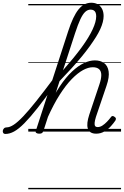

<svg xmlns="http://www.w3.org/2000/svg" viewBox="-206 -959 902 1399"><path d="M-166 17Q-178 17 -182.5 9.5Q-187 2 -185.5 -7Q-184 -16 -177 -23.5Q-170 -31 -157 -31Q-135 -31 -106 -50Q-77 -69 -37 -111Q3 -153 57.5 -221.5Q112 -290 186 -389Q196 -404 202 -397.5Q208 -391 207.5 -375Q207 -359 196 -345Q123 -242 68 -172.5Q13 -103 -28.5 -61Q-70 -19 -103 -1Q-136 17 -166 17ZM495 15Q470 15 455 5.5Q440 -4 434 -22.5Q428 -41 431 -66Q434 -91 444 -122L518 -343Q532 -384 532 -412Q532 -440 516.5 -454.5Q501 -469 470 -469Q437 -469 398.5 -448Q360 -427 317 -383Q274 -339 229.5 -269.5Q185 -200 141 -102L142 -169Q185 -263 229.5 -329.5Q274 -396 319 -438Q364 -480 406 -499.5Q448 -519 485 -519Q526 -519 552.5 -499.5Q579 -480 585.5 -439Q592 -398 570 -334L493 -107Q485 -81 483.5 -64.5Q482 -48 487.5 -40.5Q493 -33 505 -33Q523 -33 540 -44Q557 -55 573 -71.5Q589 -88 601 -104Q606 -112 612 -113.5Q618 -115 627 -109Q638 -102 638.5 -95Q639 -88 635 -81Q623 -63 602.5 -40Q582 -17 554.5 -1Q527 15 495 15ZM79 15Q67 15 59 10Q51 5 55 -6L291 -732Q326 -840 365.5 -889.5Q405 -939 459 -939Q488 -939 508 -926.5Q528 -914 538.5 -892.5Q549 -871 549 -842Q549 -822 543 -798Q537 -774 524.5 -746.5Q512 -719 492.5 -688Q473 -657 447.5 -621.5Q422 -586 389 -546Q356 -506 316 -462Q276 -418 228 -368L110 -4Q106 6 100 10.5Q94 15 79 15ZM253 -447Q294 -494 328 -535.5Q362 -577 389 -614Q416 -651 436 -684Q456 -717 469 -745Q482 -773 488.5 -797Q495 -821 495 -840Q495 -855 491 -866Q487 -877 477.5 -883Q468 -889 454 -889Q433 -889 415 -872.5Q397 -856 379.5 -818.5Q362 -781 341 -717ZM0 410H676V420H0ZM0 -20H676V0H0ZM0 -505H676V-500H0ZM0 -930H676V-920H0Z"/></svg>

Font: Playwrite DE LA Guides
Style: Regular
Weight: 400
Designer: Veronika Burian, José Scaglione
Foundry: TypeTogether
Version: Version 1.003